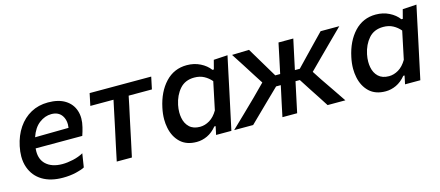

<svg xmlns="http://www.w3.org/2000/svg" viewBox="-43 -901 2985 1304"><g transform="rotate(-15 1450.0 -249.0)"><path d="M278 11.5Q192 11.5 134.5 -23.5Q77 -58.5 54 -122.5Q41 -158 41 -201Q41 -234 49 -272Q64 -343.5 100.2 -397Q136.5 -450.5 190 -479.8Q243.5 -509 310.5 -509Q384 -509 430.5 -480Q477 -451 493.5 -400.5Q502 -375 502 -345.5Q502 -317.5 494 -285.5Q487 -256.5 477.5 -229H149.5Q148.5 -218 148.5 -207.5Q148.5 -151 183 -118Q224 -79 299 -79Q333.5 -79 374 -88Q414.5 -97 447 -115L432 -19.5Q413 -8.5 370.8 1.5Q328.5 11.5 278 11.5ZM312 -426.5Q267 -426.5 227 -396.2Q187 -366 165.5 -303L401.5 -306Q403.5 -319 403.5 -330.5Q403.5 -365.5 386 -391.5Q362 -426.5 312 -426.5Z M658.5 0Q670 -55 680.8 -105.8Q691.5 -156.5 705 -218L715.5 -267.5Q724.5 -310.5 731.8 -345Q739 -379.5 746 -411.5H583L601 -497H1034L1016 -411.5H852.5Q846 -379.5 838.8 -345Q831.5 -310.5 822 -267.5L811.5 -218Q798.5 -156.5 787.8 -105.8Q777 -55 765 0Z M1357 0Q1359.5 -10 1361.5 -20.5L1369.5 -59H1360.5Q1330 -22 1293.5 -5Q1257 12 1219 12Q1147 12 1104.8 -28Q1062.5 -68 1049.5 -133Q1043.5 -162 1043.5 -193Q1043.5 -231.5 1052.5 -273Q1075 -380 1135.8 -444.8Q1196.5 -509.5 1286.5 -509.5Q1338 -509.5 1380.5 -488.2Q1423 -467 1447.5 -433.5H1457.5L1474 -497L1572 -503Q1559 -443 1547 -386.2Q1535 -329.5 1522 -268L1470 -25.5Q1467 -12.5 1464.5 0ZM1267 -81.5Q1301.5 -81.5 1334.5 -101.2Q1367.5 -121 1392 -163L1433 -358Q1411.5 -383.5 1382.2 -399.2Q1353 -415 1314 -415Q1249.5 -415 1211.8 -372Q1174 -329 1160.5 -264Q1155 -237 1155 -212.5Q1155 -192.5 1158.5 -174Q1166 -132.5 1193 -107Q1220 -81.5 1267 -81.5Z M1484 0Q1530.5 -44.5 1576.5 -89Q1622 -133.5 1668 -178L1752.5 -263L1714.5 -322Q1686.5 -366 1659 -409.5Q1631 -452.5 1602.5 -497L1722.5 -500.5Q1743 -466 1764 -431Q1785 -396 1805.5 -361.5L1850 -287H1884.5Q1896.5 -343 1907.2 -393.5Q1918 -444 1929 -497H2033Q2021.5 -443 2010.5 -392.5Q1999.5 -341.5 1988 -287H2022.5L2093.5 -361Q2126.5 -395 2159.5 -429.5Q2192.5 -463.5 2225 -497H2356.5Q2312 -453 2268 -409.5Q2224 -365.5 2180 -322L2102 -244L2145 -178Q2175 -134 2205.5 -89.5Q2235.5 -44.5 2266 0H2141Q2119.5 -33.5 2098.5 -66Q2077 -98.5 2055.5 -131.5L2003 -213H1972.5L1969.5 -199Q1958 -145.5 1948 -98.5Q1938 -51 1927 0H1823.5Q1834 -51 1844.2 -98.2Q1854.5 -145.5 1866 -199L1869 -213H1836L1751.5 -131Q1718 -98 1684.5 -65.5Q1651 -33 1617.5 0Z M2685.5 0Q2688 -10 2690 -20.5L2698 -59H2689Q2658.5 -22 2622 -5Q2585.5 12 2547.5 12Q2475.5 12 2433.2 -28Q2391 -68 2378 -133Q2372 -162 2372 -193Q2372 -231.5 2381 -273Q2403.5 -380 2464.2 -444.8Q2525 -509.5 2615 -509.5Q2666.5 -509.5 2709 -488.2Q2751.5 -467 2776 -433.5H2786L2802.5 -497L2900.5 -503Q2887.5 -443 2875.5 -386.2Q2863.5 -329.5 2850.5 -268L2798.5 -25.5Q2795.5 -12.5 2793 0ZM2595.5 -81.5Q2630 -81.5 2663 -101.2Q2696 -121 2720.5 -163L2761.5 -358Q2740 -383.5 2710.8 -399.2Q2681.5 -415 2642.5 -415Q2578 -415 2540.2 -372Q2502.5 -329 2489 -264Q2483.5 -237 2483.5 -212.5Q2483.5 -192.5 2487 -174Q2494.5 -132.5 2521.5 -107Q2548.5 -81.5 2595.5 -81.5Z"/></g></svg>

Font: Heraclito Medium
Style: Italic
Weight: 500
Italic angle: -12°
Designer: Kostas Bartsokas (font) & Cristiano Sobral (main changes)
Foundry: Kostas Bartsokas (font) & Cristiano Sobral (main changes)
Version: Version 1.00;July 8, 2020;FontCreator 13.0.0.2655 64-bit